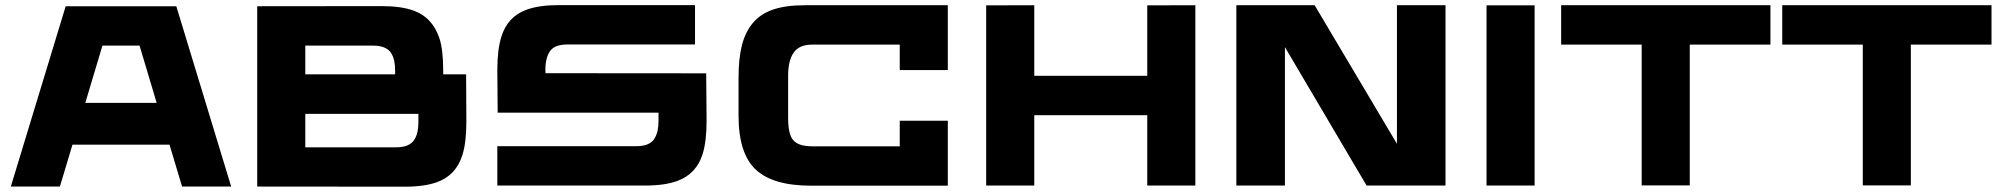

<svg xmlns="http://www.w3.org/2000/svg" viewBox="-20 -720 7770 745"><path d="M664.1 -695.8 877 3.9H686.5L637.7 -158.7H261.2L212.4 3.9H22L234.9 -695.8ZM521.5 -543H377.4L311 -320.8H587.9Z M1788.6 -431.6 1789.6 -248Q1789.6 -167.5 1774.4 -119.1Q1750 -40 1675.8 -13.2Q1627.4 4.4 1551.3 4.4L978 3.9V-695.8L1460.9 -696.3Q1537.1 -696.3 1585.4 -678.7Q1657.2 -652.8 1684.6 -572.8Q1699.7 -528.8 1699.7 -443.8V-431.6ZM1513.2 -444.3Q1513.2 -467.3 1509.8 -483.6Q1506.3 -500 1497.6 -514.2Q1488.8 -528.3 1471.2 -535.6Q1453.6 -543 1427.7 -543H1164.6V-431.6H1513.2ZM1517.6 -148.4Q1543.5 -148.4 1560.8 -155.8Q1578.1 -163.1 1587.2 -177.2Q1596.2 -191.4 1599.9 -208.3Q1603.5 -225.1 1603.5 -247.6V-278.3H1164.6V-148.4Z M2720.2 -435.5 2721.7 -252Q2721.7 -171.4 2706.5 -123Q2682.6 -44.9 2607.4 -17.6Q2559.1 0 2482.9 0H1909.7V-152.8H2449.7Q2475.6 -152.8 2492.9 -160.2Q2510.3 -167.5 2519 -181.6Q2527.8 -195.8 2531.5 -212.4Q2535.2 -229 2535.2 -251.5V-282.7H1911.1L1909.7 -448.2Q1909.7 -527.3 1925.3 -577.1Q1949.2 -655.8 2023.9 -682.6Q2072.3 -700.2 2148.4 -700.2H2676.8V-547.4H2182.1Q2132.3 -547.4 2114.3 -521.7Q2096.2 -496.1 2096.2 -448.7L2096.7 -436Z M3102.1 -699.7H3657.7V-448.2H3471.2V-546.9H3131.3Q3081.5 -546.9 3059.8 -516.1Q3038.1 -485.4 3038.1 -427.2V-261.7Q3038.1 -196.8 3059.1 -174.6Q3080.1 -152.3 3131.8 -152.3H3471.2V-251.5H3657.7V0.5H3127.4Q2979 0.5 2912.4 -62Q2845.7 -124.5 2845.7 -271.5V-418Q2845.7 -491.7 2858.4 -543Q2871.1 -594.2 2900.6 -630.1Q2930.2 -666 2979.7 -682.9Q3029.3 -699.7 3102.1 -699.7Z M4431.6 -699.2 4618.2 -699.7V0H4431.6V-272.9H3993.2V0H3806.6V-699.2L3993.2 -699.7V-425.8H4431.6Z M4777.3 -699.7H5081.1L5400.4 -162.1V-699.7H5588.9V0H5282.7L4965.8 -537.1V0H4777.3Z M5934.6 0H5748V-699.2H5934.6Z M6849.6 -699.7V-546.9H6536.6V-0.5H6350.1V-546.9H6037.6V-699.7Z M7707.5 -699.7V-546.9H7394.5V-0.5H7208V-546.9H6895.5V-699.7Z"/></svg>

Font: Wadik
Style: Bold
Weight: 700
Designer: Sasha Pavljenko
Version: Version 1.001;Fontself Maker 3.5.4